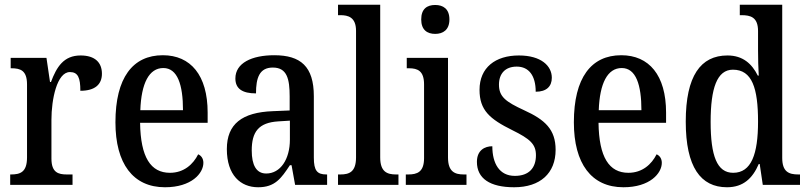

<svg xmlns="http://www.w3.org/2000/svg" viewBox="-20 -780 3410 810"><path d="M23 0H286V-44H262C226 -44 197 -52 197 -111V-275C197 -360 220 -476 275 -476C309 -476 319 -452 319 -397C381 -397 410 -424 410 -469C410 -516 381 -546 320 -546C249 -546 219 -498 195 -434H191L176 -536H25V-492H28C66 -492 94 -483 94 -424V-116C94 -53 65 -44 26 -44H23Z M676 10C788 10 838 -49 838 -93C838 -112 828 -124 816 -129C795 -87 756 -51 697 -51C616 -51 573 -116 571 -262H856V-305C856 -463 784 -547 667 -547C540 -547 467 -452 467 -264C467 -90 541 10 676 10ZM752 -315H572C576 -429 609 -493 669 -493C729 -493 752 -422 752 -315Z M1069 10C1140 10 1166 -27 1203 -83H1210L1225 0H1360V-44H1357C1318 -44 1304 -60 1304 -115V-374C1304 -500 1248 -547 1137 -547C1042 -547 973 -514 973 -449C973 -406 1002 -386 1060 -386C1060 -451 1074 -495 1131 -495C1191 -495 1202 -447 1202 -373V-314L1131 -311C1001 -306 937 -257 937 -151C937 -41 995 10 1069 10ZM1103 -48C1061 -48 1042 -84 1042 -145C1042 -223 1070 -263 1155 -268L1203 -271V-191C1203 -108 1163 -48 1103 -48Z M1406 0H1661V-44H1651C1613 -44 1584 -55 1584 -116V-760H1406V-716H1416C1448 -716 1482 -708 1482 -650V-116C1482 -55 1454 -44 1416 -44H1406Z M1816 -637C1849 -637 1876 -654 1876 -698C1876 -743 1849 -759 1816 -759C1782 -759 1757 -743 1757 -698C1757 -654 1782 -637 1816 -637ZM1692 0H1948V-44H1937C1899 -44 1870 -55 1870 -116V-536H1696V-492H1705C1742 -492 1769 -481 1769 -424V-113C1769 -54 1740 -44 1702 -44H1692Z M2149 10C2259 10 2324 -49 2324 -148C2324 -234 2279 -275 2191 -315C2113 -351 2085 -372 2085 -423C2085 -469 2111 -499 2160 -499C2211 -499 2240 -461 2240 -393C2285 -393 2308 -415 2308 -452C2308 -502 2263 -546 2169 -546C2070 -546 2003 -495 2003 -401C2003 -315 2046 -278 2141 -231C2216 -194 2241 -172 2241 -125C2241 -72 2212 -38 2152 -38C2087 -38 2057 -90 2057 -163C2026 -163 1992 -147 1992 -97C1992 -27 2047 10 2149 10Z M2610 10C2722 10 2772 -49 2772 -93C2772 -112 2762 -124 2750 -129C2729 -87 2690 -51 2631 -51C2550 -51 2507 -116 2505 -262H2790V-305C2790 -463 2718 -547 2601 -547C2474 -547 2401 -452 2401 -264C2401 -90 2475 10 2610 10ZM2686 -315H2506C2510 -429 2543 -493 2603 -493C2663 -493 2686 -422 2686 -315Z M3047 10C3116 10 3155 -28 3181 -88H3185L3198 0H3355V-44H3348C3308 -44 3280 -55 3280 -114V-760H3101V-716H3108C3146 -716 3178 -708 3178 -649V-569C3178 -533 3179 -493 3181 -461H3177C3152 -511 3114 -546 3049 -546C2936 -546 2873 -460 2873 -267C2873 -75 2936 10 3047 10ZM3073 -51C3005 -51 2978 -122 2978 -266C2978 -408 3005 -486 3072 -486C3153 -486 3178 -408 3178 -267C3178 -130 3150 -51 3073 -51Z"/></svg>

Font: Noto Serif Bengali Condensed Medium
Style: Regular
Weight: 500
Width: 3
Designer: Juan Bruce, Universal Thirst, Indian Type Foundry and the Monotype Design Team.
Foundry: Monotype Imaging Inc.
Version: Version 2.003